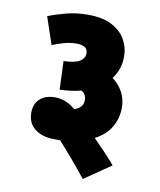

<svg xmlns="http://www.w3.org/2000/svg" viewBox="-82 -697 714 858"><g transform="rotate(10 275.0 -268.5)"><path d="M69 -594Q107 -609 152 -620.5Q197 -632 248 -632Q315 -632 357 -610Q399 -588 419 -552.5Q439 -517 439 -477Q439 -443 429.5 -417.5Q420 -392 405 -373Q435 -351 452 -319Q469 -287 469 -249Q469 -201 445.5 -160.5Q422 -120 373 -95Q398 -70 423.5 -43Q449 -16 473 12L352 95Q323 58 288.5 17.5Q254 -23 222 -58Q209 -58 195 -58Q142 -58 108 -83.5Q74 -109 74 -158Q74 -197 99 -220Q124 -243 168 -243Q187 -243 210.5 -235.5Q234 -228 260 -206Q282 -213 291 -225Q300 -237 300 -254Q300 -282 277 -293Q235 -282 181 -280L176 -409Q230 -411 250.5 -425Q271 -439 271 -459Q271 -481 256.5 -488.5Q242 -496 220 -496Q190 -496 162.5 -488Q135 -480 111 -470Z"/></g></svg>

Font: Noto Sans SemiCondensed Black
Style: Regular
Weight: 900
Width: 4
Designer: Monotype Design Team
Foundry: Monotype Imaging Inc.
Version: Version 2.013; ttfautohint (v1.8.4.7-5d5b)